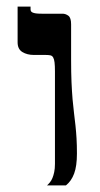

<svg xmlns="http://www.w3.org/2000/svg" viewBox="-20 -560 301 580"><path d="M212.4 -96.2Q212.4 -58.1 203.9 -35.4Q195.3 -12.7 179.2 0H122.1Q126.5 -3.9 130.9 -9.3Q135.3 -14.6 138.4 -22.2Q141.6 -29.8 143.8 -40.3Q146 -50.8 146 -64.9V-344.2Q146 -361.3 144.8 -371.3Q143.6 -381.3 140.6 -386.5Q137.7 -391.6 132.3 -392.8Q127 -394 118.2 -394H82.5Q62 -394 47.6 -402.8Q33.2 -411.6 33.2 -432.1V-540H72.3V-531.7Q72.3 -528.8 73.5 -526.4Q74.7 -523.9 78.4 -522.2Q82 -520.5 88.6 -519.5Q95.2 -518.6 106 -518.6H168.9Q178.2 -518.6 186.5 -512.5Q194.8 -506.3 194.8 -486.8V-378.9Q194.8 -340.8 196 -312Q197.3 -283.2 199.2 -260.3Q201.2 -237.3 203.6 -218.3Q206.1 -199.2 208 -180.7Q210 -162.1 211.2 -141.8Q212.4 -121.6 212.4 -96.2Z"/></svg>

Font: Arian AMU Serif
Style: Bold
Weight: 700
Designer: Ruben Hakobyan (Tarumian)
Foundry: Ruben Hakobyan (Tarumian)
Version: Version 1.002